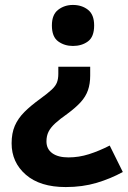

<svg xmlns="http://www.w3.org/2000/svg" viewBox="-20 -565 517 777"><path d="M345 -259Q345 -226 336 -200Q327 -174 306.5 -151.5Q286 -129 252 -104Q222 -83 203.5 -66Q185 -49 176.5 -32Q168 -15 168 7Q168 38 191.5 55Q215 72 257 72Q299 72 340 59Q381 46 424 24L477 131Q428 158 371 175Q314 192 246 192Q142 192 84.5 142Q27 92 27 15Q27 -26 40 -56Q53 -86 79 -112Q105 -138 144 -166Q174 -188 189.5 -202.5Q205 -217 210.5 -231.5Q216 -246 216 -266V-295H345ZM361 -462Q361 -416 336 -397.5Q311 -379 275 -379Q241 -379 215.5 -397.5Q190 -416 190 -462Q190 -506 215.5 -525.5Q241 -545 275 -545Q311 -545 336 -525.5Q361 -506 361 -462Z"/></svg>

Font: Noto Sans Nag Mundari
Style: Bold
Weight: 700
Version: Version 1.000